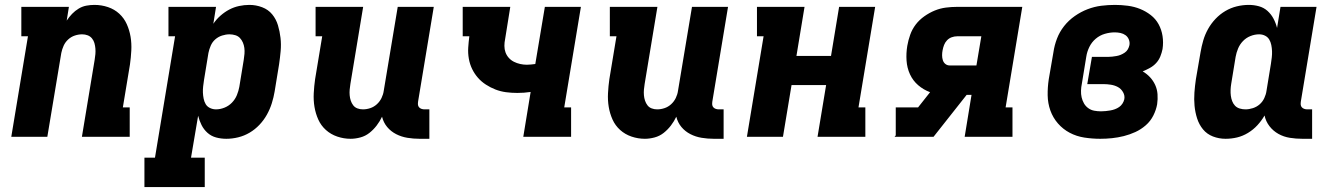

<svg xmlns="http://www.w3.org/2000/svg" viewBox="-20 -558 5440 783"><path d="M26 0 94 -410H67V-530H261L252 -474Q262 -489 274 -501.5Q286 -514 301 -523Q316 -532 332.5 -535Q349 -538 365 -538Q394 -538 420.5 -529Q447 -520 466.5 -502Q486 -484 497 -459.5Q508 -435 512.5 -408Q517 -381 515.5 -352Q514 -323 510 -295L481 -120H509V0H314L366 -314Q368 -326 369 -337.5Q370 -349 369 -360.5Q368 -372 365 -382.5Q362 -393 355 -401.5Q348 -410 337.5 -414Q327 -418 315 -418Q300 -418 285 -413Q270 -408 258 -397Q246 -386 239.5 -371.5Q233 -357 230 -342L173 0Z M569 205V85H612L694 -410H667V-530H861L850 -461Q862 -479 879 -494Q896 -509 915 -519Q934 -529 955 -533.5Q976 -538 997 -538Q1024 -538 1049 -528.5Q1074 -519 1090 -499.5Q1106 -480 1113.5 -455Q1121 -430 1124 -403.5Q1127 -377 1124.5 -349.5Q1122 -322 1118 -295L1100 -185Q1096 -161 1088.5 -137Q1081 -113 1068.5 -90.5Q1056 -68 1038 -49Q1020 -30 998 -17Q976 -4 951.5 2Q927 8 903 8Q881 8 861 2.5Q841 -3 826 -16.5Q811 -30 802 -48Q793 -66 788 -86L759 85H815V205ZM861 -112Q878 -112 895.5 -119Q913 -126 926 -139.5Q939 -153 946 -170Q953 -187 956 -204L974 -314Q976 -326 977 -338.5Q978 -351 976.5 -362.5Q975 -374 970.5 -384.5Q966 -395 958.5 -403Q951 -411 939.5 -414.5Q928 -418 916 -418Q901 -418 885.5 -413Q870 -408 858 -397.5Q846 -387 839.5 -372Q833 -357 830 -342L812 -232Q810 -219 808.5 -206Q807 -193 807.5 -180.5Q808 -168 810.5 -155.5Q813 -143 819 -133Q825 -123 836.5 -117.5Q848 -112 861 -112Z M1410 8Q1382 8 1355.5 -1Q1329 -10 1309 -28Q1289 -46 1278 -70.5Q1267 -95 1262.5 -122Q1258 -149 1259.5 -178Q1261 -207 1265 -235L1294 -410H1267V-530H1461L1409 -216Q1407 -204 1406 -192.5Q1405 -181 1406 -169.5Q1407 -158 1410.5 -147.5Q1414 -137 1420.5 -128.5Q1427 -120 1437.5 -116Q1448 -112 1460 -112Q1475 -112 1490 -117Q1505 -122 1517 -133Q1529 -144 1536 -158.5Q1543 -173 1545 -188L1602 -530H1749L1685 -144Q1684 -137 1684.5 -131Q1685 -125 1689 -120.5Q1693 -116 1699 -114Q1705 -112 1711 -112H1731V8H1691Q1666 8 1641.5 4Q1617 0 1595.5 -11Q1574 -22 1559 -40Q1544 -58 1538 -82Q1529 -63 1516 -46Q1503 -29 1486.5 -16Q1470 -3 1449.5 2.5Q1429 8 1410 8Z M2114 0 2144 -183Q2131 -181 2117 -180Q2103 -179 2090 -179Q2066 -179 2043.5 -182Q2021 -185 2000.5 -193Q1980 -201 1961.5 -213Q1943 -225 1929 -241Q1915 -257 1905.5 -276.5Q1896 -296 1892 -318.5Q1888 -341 1889.5 -364Q1891 -387 1894 -410H1867V-530H2061Q2056 -497 2050.5 -464.5Q2045 -432 2040 -399Q2037 -385 2037 -371Q2037 -357 2041.5 -344.5Q2046 -332 2055 -322Q2064 -312 2076 -306Q2088 -300 2101.5 -297Q2115 -294 2129 -294Q2137 -294 2146 -295Q2155 -296 2163 -297L2202 -530H2349L2281 -120H2309V0Z M2610 8Q2582 8 2555.5 -1Q2529 -10 2509 -28Q2489 -46 2478 -70.5Q2467 -95 2462.5 -122Q2458 -149 2459.5 -178Q2461 -207 2465 -235L2494 -410H2467V-530H2661L2609 -216Q2607 -204 2606 -192.5Q2605 -181 2606 -169.5Q2607 -158 2610.5 -147.5Q2614 -137 2620.5 -128.5Q2627 -120 2637.5 -116Q2648 -112 2660 -112Q2675 -112 2690 -117Q2705 -122 2717 -133Q2729 -144 2736 -158.5Q2743 -173 2745 -188L2802 -530H2949L2885 -144Q2884 -137 2884.5 -131Q2885 -125 2889 -120.5Q2893 -116 2899 -114Q2905 -112 2911 -112H2931V8H2891Q2866 8 2841.5 4Q2817 0 2795.5 -11Q2774 -22 2759 -40Q2744 -58 2738 -82Q2729 -63 2716 -46Q2703 -29 2686.5 -16Q2670 -3 2649.5 2.5Q2629 8 2610 8Z M3026 0 3094 -410H3067V-530H3261L3228 -330H3369L3402 -530H3549L3481 -120H3509V0H3314L3349 -211H3208L3173 0Z M3628 0 3633 -6V-120H3724L3773 -182Q3746 -192 3724.5 -210.5Q3703 -229 3691 -255Q3679 -281 3677 -311Q3675 -341 3680 -371Q3684 -394 3692 -416.5Q3700 -439 3714.5 -458Q3729 -477 3749.5 -491.5Q3770 -506 3792 -515Q3814 -524 3837 -527Q3860 -530 3883 -530H4149L4081 -120H4109V0H3914L3942 -171H3922L3787 0ZM3854 -291H3962L3982 -410H3883Q3872 -410 3861 -406Q3850 -402 3842 -393.5Q3834 -385 3830 -374.5Q3826 -364 3824 -353Q3822 -343 3822 -332.5Q3822 -322 3825 -312.5Q3828 -303 3835.5 -297Q3843 -291 3854 -291Z M4467 8Q4434 8 4402 3Q4370 -2 4342.5 -16.5Q4315 -31 4294.5 -54.5Q4274 -78 4263.5 -107.5Q4253 -137 4252.5 -169.5Q4252 -202 4257 -235L4276 -345Q4280 -373 4290.5 -400.5Q4301 -428 4319.5 -451.5Q4338 -475 4363 -492.5Q4388 -510 4415.5 -520.5Q4443 -531 4471 -534.5Q4499 -538 4527 -538Q4553 -538 4579.5 -534.5Q4606 -531 4629.5 -521.5Q4653 -512 4673 -496.5Q4693 -481 4705 -459Q4717 -437 4721 -411Q4725 -385 4721 -358Q4718 -343 4712 -328Q4706 -313 4695 -301Q4684 -289 4669.5 -281Q4655 -273 4640 -267Q4657 -257 4670 -243Q4683 -229 4691 -211.5Q4699 -194 4700.5 -174Q4702 -154 4699 -133Q4695 -110 4683.5 -87Q4672 -64 4652.5 -47Q4633 -30 4610 -19.5Q4587 -9 4563 -3Q4539 3 4515 5.5Q4491 8 4467 8ZM4470 -104Q4480 -104 4489 -105Q4498 -106 4507.5 -107.5Q4517 -109 4526.5 -112.5Q4536 -116 4544 -121.5Q4552 -127 4557.5 -135.5Q4563 -144 4565 -153Q4568 -168 4560 -182Q4552 -196 4539 -203Q4526 -210 4510.5 -212.5Q4495 -215 4479 -215H4414L4433 -326H4498Q4507 -326 4515.5 -327Q4524 -328 4533 -329.5Q4542 -331 4550.5 -334.5Q4559 -338 4567 -343.5Q4575 -349 4579.5 -357Q4584 -365 4586 -374Q4588 -386 4583.5 -397Q4579 -408 4570 -414.5Q4561 -421 4549.5 -423.5Q4538 -426 4526 -426Q4506 -426 4485.5 -420Q4465 -414 4448.5 -400Q4432 -386 4422.5 -366.5Q4413 -347 4410 -327L4392 -217Q4389 -203 4388.5 -188.5Q4388 -174 4391 -161Q4394 -148 4400.5 -136.5Q4407 -125 4418 -117Q4429 -109 4442.5 -106.5Q4456 -104 4470 -104Z M4978 8Q4951 8 4926.5 -1.5Q4902 -11 4886 -30.5Q4870 -50 4862 -75Q4854 -100 4851.5 -126.5Q4849 -153 4851 -180.5Q4853 -208 4857 -235L4876 -345Q4880 -369 4887 -393Q4894 -417 4906.5 -439.5Q4919 -462 4937 -481Q4955 -500 4977 -513Q4999 -526 5023.5 -532Q5048 -538 5073 -538Q5094 -538 5114 -532.5Q5134 -527 5149 -513.5Q5164 -500 5173.5 -482Q5183 -464 5188 -444L5202 -530H5349L5285 -144Q5284 -137 5284.5 -131Q5285 -125 5289 -120.5Q5293 -116 5299 -114Q5305 -112 5311 -112H5331V8H5291Q5265 8 5240 4Q5215 0 5193.5 -12Q5172 -24 5157 -43.5Q5142 -63 5137 -87Q5125 -66 5108 -47.5Q5091 -29 5069.5 -16Q5048 -3 5025 2.5Q5002 8 4978 8ZM5059 -112Q5074 -112 5089.5 -117Q5105 -122 5117 -132.5Q5129 -143 5136 -158Q5143 -173 5145 -188L5163 -298Q5165 -311 5166.5 -324Q5168 -337 5167.5 -349.5Q5167 -362 5164.5 -374.5Q5162 -387 5156 -397Q5150 -407 5139 -412.5Q5128 -418 5115 -418Q5097 -418 5079.5 -411Q5062 -404 5049 -390.5Q5036 -377 5029 -360Q5022 -343 5019 -326L5001 -216Q4999 -204 4998.5 -191.5Q4998 -179 4999.5 -167.5Q5001 -156 5005 -145.5Q5009 -135 5016.5 -127Q5024 -119 5035.5 -115.5Q5047 -112 5059 -112Z"/></svg>

Font: Iosevka Curly Slab HvEx
Style: Italic
Weight: 900
Width: 7
Italic angle: -9°
Monospace: yes
Designer: Belleve Invis
Foundry: Belleve Invis
Version: Version 11.1.0; ttfautohint (v1.8.3)